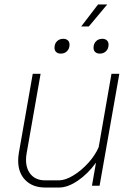

<svg xmlns="http://www.w3.org/2000/svg" viewBox="-20 -828 596 856"><path d="M61 -112Q61 -128 64 -146L126 -499H161L99 -146Q96 -130 96 -116Q96 -74 118.5 -49Q141 -24 181 -24H243Q271 -24 306.5 -45.5Q342 -67 373 -101Q404 -135 420 -172L477 -499H512L424 0H390L408 -103Q372 -53 327 -22.5Q282 8 244 8H181Q126 8 93.5 -24.5Q61 -57 61 -112ZM417 -808H458L376 -710H342ZM223 -615Q223 -633 234 -644Q245 -655 262 -655Q275 -655 282.5 -648Q290 -641 290 -629Q290 -611 279 -600Q268 -589 251 -589Q238 -589 230.5 -596Q223 -603 223 -615ZM397 -615Q397 -633 408 -644Q419 -655 436 -655Q449 -655 456.5 -648Q464 -641 464 -629Q464 -611 453 -600Q442 -589 425 -589Q412 -589 404.5 -596Q397 -603 397 -615Z"/></svg>

Font: Bai Jamjuree ExtraLight
Style: Italic
Weight: 275
Italic angle: -10°
Version: Version 1.000; ttfautohint (v1.6)